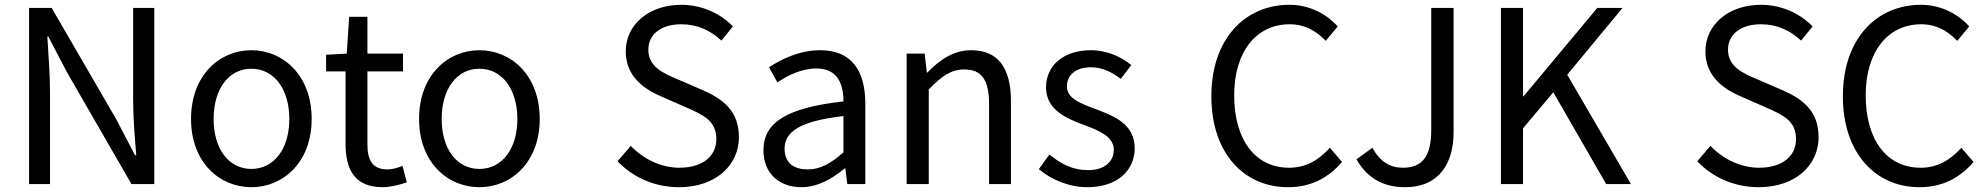

<svg xmlns="http://www.w3.org/2000/svg" viewBox="-20 -766 8269 799"><path d="M101 0H188V-385C188 -462 181 -540 177 -614H181L260 -463L527 0H622V-733H534V-352C534 -276 541 -193 547 -120H542L463 -271L195 -733H101Z M1026 13C1159 13 1277 -91 1277 -271C1277 -452 1159 -557 1026 -557C893 -557 775 -452 775 -271C775 -91 893 13 1026 13ZM1026 -63C932 -63 869 -146 869 -271C869 -396 932 -480 1026 -480C1120 -480 1184 -396 1184 -271C1184 -146 1120 -63 1026 -63Z M1572 13C1606 13 1642 3 1673 -7L1655 -76C1637 -68 1613 -61 1593 -61C1530 -61 1509 -99 1509 -165V-469H1657V-543H1509V-696H1433L1423 -543L1337 -538V-469H1418V-168C1418 -59 1457 13 1572 13Z M1975 13C2108 13 2226 -91 2226 -271C2226 -452 2108 -557 1975 -557C1842 -557 1724 -452 1724 -271C1724 -91 1842 13 1975 13ZM1975 -63C1881 -63 1818 -146 1818 -271C1818 -396 1881 -480 1975 -480C2069 -480 2133 -396 2133 -271C2133 -146 2069 -63 1975 -63Z M2806 13C2959 13 3055 -79 3055 -195C3055 -304 2989 -354 2904 -391L2800 -436C2743 -460 2678 -487 2678 -559C2678 -624 2732 -665 2815 -665C2883 -665 2937 -639 2982 -597L3030 -656C2979 -709 2902 -746 2815 -746C2682 -746 2584 -665 2584 -552C2584 -445 2665 -393 2733 -364L2838 -318C2908 -287 2961 -263 2961 -187C2961 -116 2904 -68 2807 -68C2731 -68 2657 -104 2605 -159L2550 -95C2613 -29 2702 13 2806 13Z M3315 13C3382 13 3443 -22 3495 -65H3498L3506 0H3581V-334C3581 -469 3526 -557 3393 -557C3305 -557 3229 -518 3180 -486L3215 -423C3258 -452 3315 -481 3378 -481C3467 -481 3490 -414 3490 -344C3259 -318 3157 -259 3157 -141C3157 -43 3224 13 3315 13ZM3341 -61C3287 -61 3245 -85 3245 -147C3245 -217 3307 -262 3490 -283V-132C3437 -85 3393 -61 3341 -61Z M3753 0H3845V-394C3899 -449 3937 -477 3993 -477C4065 -477 4096 -434 4096 -332V0H4187V-344C4187 -482 4135 -557 4021 -557C3947 -557 3890 -516 3839 -464H3837L3828 -543H3753Z M4505 13C4633 13 4702 -60 4702 -148C4702 -251 4616 -283 4537 -313C4476 -336 4420 -356 4420 -407C4420 -450 4452 -486 4521 -486C4569 -486 4607 -465 4644 -438L4688 -495C4647 -529 4587 -557 4520 -557C4401 -557 4333 -489 4333 -403C4333 -310 4415 -274 4491 -246C4551 -224 4615 -198 4615 -143C4615 -96 4580 -58 4508 -58C4443 -58 4395 -84 4347 -123L4303 -62C4354 -19 4428 13 4505 13Z M5340 13C5435 13 5507 -25 5565 -92L5514 -151C5467 -99 5414 -68 5344 -68C5204 -68 5116 -184 5116 -369C5116 -552 5209 -665 5347 -665C5410 -665 5458 -637 5497 -596L5547 -656C5505 -703 5435 -746 5346 -746C5160 -746 5021 -603 5021 -366C5021 -128 5157 13 5340 13Z M5827 13C5970 13 6029 -88 6029 -215V-733H5936V-224C5936 -113 5897 -68 5818 -68C5765 -68 5724 -92 5691 -151L5625 -103C5668 -27 5734 13 5827 13Z M6226 0H6318V-232L6444 -382L6664 0H6767L6502 -455L6732 -733H6627L6320 -365H6318V-733H6226Z M7299 13C7452 13 7548 -79 7548 -195C7548 -304 7482 -354 7397 -391L7293 -436C7236 -460 7171 -487 7171 -559C7171 -624 7225 -665 7308 -665C7376 -665 7430 -639 7475 -597L7523 -656C7472 -709 7395 -746 7308 -746C7175 -746 7077 -665 7077 -552C7077 -445 7158 -393 7226 -364L7331 -318C7401 -287 7454 -263 7454 -187C7454 -116 7397 -68 7300 -68C7224 -68 7150 -104 7098 -159L7043 -95C7106 -29 7195 13 7299 13Z M7968 13C8063 13 8135 -25 8193 -92L8142 -151C8095 -99 8042 -68 7972 -68C7832 -68 7744 -184 7744 -369C7744 -552 7837 -665 7975 -665C8038 -665 8086 -637 8125 -596L8175 -656C8133 -703 8063 -746 7974 -746C7788 -746 7649 -603 7649 -366C7649 -128 7785 13 7968 13Z"/></svg>

Font: Noto Sans CJK SC
Style: Regular
Weight: 400
Designer: Ryoko NISHIZUKA 西塚涼子 (kana, bopomofo & ideographs); Paul D. Hunt (Latin, Greek & Cyrillic); Sandoll Communications 산돌커뮤니
Foundry: Adobe
Version: Version 2.004;hotconv 1.0.118;makeotfexe 2.5.65603